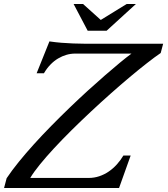

<svg xmlns="http://www.w3.org/2000/svg" viewBox="-113 -933 836 953"><path d="M259.8 -667Q238.3 -667 217 -660.9Q195.8 -654.8 175.5 -642.8Q155.3 -630.9 137.5 -612.5Q119.6 -594.2 105 -569.3H68.8L132.3 -727.5Q162.1 -723.1 191.9 -720.7Q221.7 -718.3 249.5 -717.3Q277.3 -716.3 302 -716.1Q326.7 -715.8 347.2 -715.8H696.8L684.6 -669.9Q655.8 -650.4 616.5 -619.6Q577.1 -588.9 531.7 -550.8Q486.3 -512.7 436.8 -468.8Q387.2 -424.8 337.9 -378.7Q288.6 -332.5 241.9 -286.4Q195.3 -240.2 155.5 -197.3Q115.7 -154.3 85 -116.5Q54.2 -78.6 37.1 -49.8H327.6Q354.5 -49.8 379.4 -58.1Q404.3 -66.4 426.3 -81.3Q448.2 -96.2 466.8 -116.7Q485.4 -137.2 499.5 -161.1H535.6L478 0H-92.8L-80.1 -48.3Q-54.7 -86.4 -20 -129.2Q14.6 -171.9 55.4 -217Q96.2 -262.2 141.4 -308.1Q186.5 -354 232.4 -398.2Q278.3 -442.4 323 -483.2Q367.7 -523.9 408 -558.8Q448.2 -593.8 481.9 -621.6Q515.6 -649.4 539.6 -667ZM387.2 -834 515.6 -913.1H561.5L416 -780.3H322.3L252.4 -913.1H299.3Z"/></svg>

Font: Arian Grqi
Style: Italic
Weight: 400
Italic angle: -15°
Designer: Ruben Hakobyan (Tarumian)
Foundry: Ruben Hakobyan (Tarumian)
Version: Version 1.002